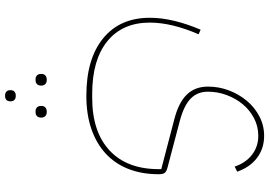

<svg xmlns="http://www.w3.org/2000/svg" viewBox="-172 -328 1060 756"><g transform="rotate(90 358.0 50.0)"><path d="M357 240Q212 240 131 174Q50 108 50 -10Q50 -57 62.5 -108Q75 -159 97 -210L115 -202Q69 -96 69 -10Q69 98 142.5 157.5Q216 217 349 217H365Q499 217 572.5 148.5Q646 80 646 -45V-55L451 -106Q384 -123 352.5 -155.5Q321 -188 321 -239Q321 -282 336 -321.5Q351 -361 377 -392Q403 -423 438.5 -441.5Q474 -460 515 -460Q564 -460 601 -432.5Q638 -405 656 -354L636 -344Q621 -388 589 -412.5Q557 -437 515 -437Q478 -437 446 -420.5Q414 -404 391 -376.5Q368 -349 354.5 -313Q341 -277 341 -239Q341 -197 368.5 -170.5Q396 -144 456 -128L642 -79Q656 -75 661 -68Q666 -61 666 -45Q666 22 645 75Q624 128 584 164.5Q544 201 487 220.5Q430 240 357 240ZM418 440Q409 440 403 434.5Q397 429 397 418Q397 407 403 401.5Q409 396 418 396H422Q431 396 437 401.5Q443 407 443 418Q443 429 437 434.5Q431 440 422 440ZM355 560Q347 560 341 555Q335 550 335 539Q335 528 341 523Q347 518 355 518H359Q367 518 373 523Q379 528 379 539Q379 550 373 555Q367 560 359 560ZM292 440Q283 440 277 434.5Q271 429 271 418Q271 407 277 401.5Q283 396 292 396H296Q305 396 311 401.5Q317 407 317 418Q317 429 311 434.5Q305 440 296 440Z"/></g></svg>

Font: IBM Plex Sans Arabic Thin
Style: Regular
Weight: 100
Designer: Mike Abbink, Paul van der Laan, Pieter van Rosmalen, Wael Morcos, Khajak Apelian
Foundry: Bold Monday
Version: Version 1.101